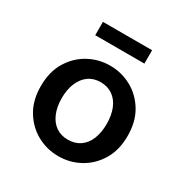

<svg xmlns="http://www.w3.org/2000/svg" viewBox="-158 -804 916 947"><g transform="rotate(30 300.0 -330.0)"><path d="M300 12Q235 12 179 -18.5Q123 -49 88 -106.5Q53 -164 53 -245Q53 -327 88 -384.5Q123 -442 179 -472.5Q235 -503 300 -503Q365 -503 421 -472.5Q477 -442 512 -384.5Q547 -327 547 -245Q547 -164 512 -106.5Q477 -49 421 -18.5Q365 12 300 12ZM300 -82Q340 -82 369 -102Q398 -122 413 -159Q428 -196 428 -245Q428 -294 413 -331Q398 -368 369 -388.5Q340 -409 300 -409Q260 -409 231.5 -388.5Q203 -368 187.5 -331Q172 -294 172 -245Q172 -196 187.5 -159Q203 -122 231.5 -102Q260 -82 300 -82ZM160 -596V-672H440V-596Z"/></g></svg>

Font: Source Code Pro ExtraLight SemiBold
Style: Regular
Weight: 600
Monospace: yes
Version: Version 1.018;hotconv 1.0.116;makeotfexe 2.5.65601